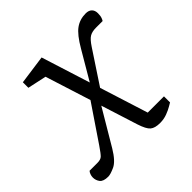

<svg xmlns="http://www.w3.org/2000/svg" viewBox="-197 -633 761 761"><g transform="rotate(-45 183.5 -252.5)"><path d="M288 3Q259 3 245.5 -8.5Q232 -20 220 -57L96 -448L17 -465V-496L139 -513L282 -61H373V-27Q371 -26 358.5 -18.5Q346 -11 327.5 -4Q309 3 288 3ZM-8 8Q-35 8 -44.5 -4.5Q-54 -17 -54 -33Q-54 -41 -51 -49Q-48 -57 -44 -61H0Q18 -61 26.5 -69Q35 -77 54 -105L163 -266L178 -222L82 -60Q55 -15 30 -3.5Q5 8 -8 8ZM212 -255 197 -296 274 -427Q303 -477 328 -495Q353 -513 386 -513Q403 -513 412 -504Q421 -495 421 -479Q421 -464 417.5 -455Q414 -446 412 -444H375Q353 -444 339.5 -436Q326 -428 309 -402Z"/></g></svg>

Font: Faustina Light Light
Style: Italic
Weight: 300
Italic angle: -8°
Version: Version 1.200